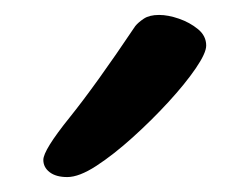

<svg xmlns="http://www.w3.org/2000/svg" viewBox="-20 -747 333 257"><path d="M70 -510Q55 -510 46.5 -516.5Q38 -523 38 -533Q38 -546 73 -589.5Q108 -633 161 -712Q165 -717 172.5 -722Q180 -727 193 -727Q205 -727 219.5 -722Q234 -717 245 -708Q256 -699 256 -686Q256 -676 242 -655.5Q228 -635 205.5 -610.5Q183 -586 157.5 -563Q132 -540 109 -525Q86 -510 70 -510Z"/></svg>

Font: Solitreo
Style: Regular
Weight: 400
Designer: Nathan Gross, Bryan Kirschen, Binghamton University
Foundry: Eli Heuer
Version: Version 1.100; ttfautohint (v1.8.4.7-5d5b)